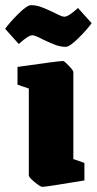

<svg xmlns="http://www.w3.org/2000/svg" viewBox="-58 -713 376 746"><path d="M54 -31V-369L10 -384V-453Q170 -476 187 -476Q192 -476 209.5 -457.5Q227 -439 227 -433V-95L270 -80V-12Q122 13 106 13Q99 13 76.5 -5.5Q54 -24 54 -31ZM108 -560Q78 -576 68 -576Q52 -576 15 -542L-38 -601Q-22 -624 12.5 -658.5Q47 -693 63 -693Q83 -693 104 -685Q125 -677 152 -664Q182 -648 192 -648Q208 -648 245 -682L298 -623Q282 -600 247.5 -565.5Q213 -531 197 -531Q177 -531 156 -539Q135 -547 108 -560Z"/></svg>

Font: Grenze Black
Style: Regular
Weight: 900
Designer: Renata Polastri
Foundry: Omnibus-Type
Version: Version 1.002; ttfautohint (v1.8)